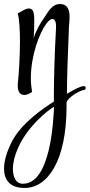

<svg xmlns="http://www.w3.org/2000/svg" viewBox="-67 -463 445 952"><path d="M55 469C167 469 263 339 263 63V47C263 25 326 -15 350 -17C355 -17 358 -23 358 -28C358 -31 357 -34 353 -35C352 -35 350 -36 348 -36C333 -36 302 -20 265 2V-9C265 -67 269 -194 275 -333C276 -346 278 -362 278 -379C278 -411 270 -443 230 -443C191 -443 172 -405 152 -375C132 -346 114 -317 100 -274C102 -298 103 -335 103 -359C103 -394 100 -421 77 -421C74 -421 72 -421 69 -420C50 -416 32 -400 21 -397C29 -367 32 -314 32 -258C32 -178 26 -91 22 -56C21 -49 21 -43 21 -38C21 -5 35 8 54 8C66 8 82 0 92 -7C88 -30 86 -53 86 -76C86 -188 129 -301 163 -346C175 -362 185 -369 192 -369C208 -369 211 -348 211 -330C211 -322 210 -314 210 -309C204 -201 200 -78 200 33V41C142 77 38 150 -8 239C-31 284 -47 332 -47 373C-47 428 -19 469 55 469ZM44 448C14 448 -3 418 -3 374C-3 344 6 306 24 267C72 162 168 85 201 66C198 135 184 448 47 448Z"/></svg>

Font: Style Script
Style: Regular
Weight: 400
Designer: Robert E. Leuschke
Foundry: Robert E. Leuschke
Version: Version 1.010